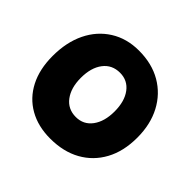

<svg xmlns="http://www.w3.org/2000/svg" viewBox="-151 -771 938 938"><g transform="rotate(45 317.5 -302.5)"><path d="M307 3Q223 3 160.5 -32.5Q98 -68 64 -134Q30 -200 30 -291Q30 -386 64.5 -457Q99 -528 162.5 -568Q226 -608 310 -608Q400 -608 466 -569.5Q532 -531 568.5 -462Q605 -393 605 -301Q605 -207 568 -139Q531 -71 464.5 -34Q398 3 307 3ZM321 -160Q374 -160 405 -202Q436 -244 436 -313Q436 -383 405 -424.5Q374 -466 321 -466Q266 -466 234.5 -424.5Q203 -383 203 -313Q203 -244 234.5 -202Q266 -160 321 -160Z"/></g></svg>

Font: DynaPuff Medium
Style: Regular
Weight: 500
Version: Version 2.000